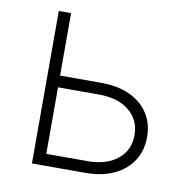

<svg xmlns="http://www.w3.org/2000/svg" viewBox="-67 -611 666 677"><g transform="rotate(10 266.5 -273.0)"><path d="M123.5 -322.3H281.2Q341.3 -322.3 384.5 -302.2Q427.7 -282.2 450.9 -246.1Q474.1 -210 474.1 -161.6Q474.1 -113.8 450.9 -77.4Q427.7 -41 384.5 -20.5Q341.3 0 281.2 0H90.3V-545.9H134.3V-42H281.2Q349.1 -42 389.2 -74.2Q429.2 -106.4 429.2 -160.6Q429.2 -215.3 389.2 -247.8Q349.1 -280.3 281.2 -280.3H123.5Z"/></g></svg>

Font: Inter ExtraLight
Style: Regular
Weight: 250
Designer: Rasmus Andersson
Foundry: rsms
Version: Version 4.001;git-66647c0bb